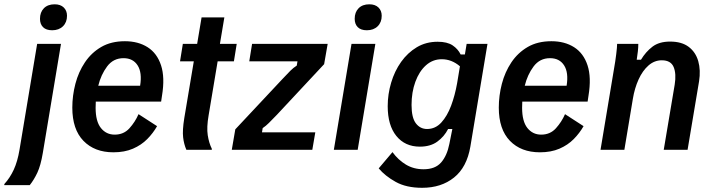

<svg xmlns="http://www.w3.org/2000/svg" viewBox="-67 -707 3366 906"><path d="M-46.7 166.7V161.7Q-20 132.5 -2.1 93.8Q15.8 55 25 0L108.3 -500H220.8L135 15Q125 74.2 109.2 107.9Q93.3 141.7 73.3 166.7ZM179.2 -564.2Q150.8 -564.2 136.2 -578.8Q121.7 -593.3 121.7 -618.3Q121.7 -649.2 140 -667.9Q158.3 -686.7 190.8 -686.7Q218.3 -686.7 233.8 -671.7Q249.2 -656.7 249.2 -632.5Q249.2 -601.7 230 -582.9Q210.8 -564.2 179.2 -564.2Z M468.3 11.7Q379.2 11.7 326.7 -42.5Q274.2 -96.7 274.2 -199.2Q274.2 -255.8 288.8 -311.7Q303.3 -367.5 333.8 -412.9Q364.2 -458.3 410.8 -485.4Q457.5 -512.5 522.5 -512.5Q585 -512.5 629.6 -484.2Q674.2 -455.8 692.9 -398.8Q711.7 -341.7 697.5 -255.8L693.3 -227.5H385Q384.2 -212.5 384.2 -198.3Q384.2 -134.2 409.2 -102.9Q434.2 -71.7 474.2 -71.7Q516.7 -71.7 543.8 -101.7Q570.8 -131.7 586.7 -168.3L674.2 -111.7Q655.8 -79.2 627.9 -50.8Q600 -22.5 560.4 -5.4Q520.8 11.7 468.3 11.7ZM515.8 -432.5Q467.5 -432.5 438.3 -393.3Q409.2 -354.2 396.7 -302.5H594.2Q604.2 -364.2 582.5 -398.3Q560.8 -432.5 515.8 -432.5Z M812.5 0Q800.8 -26.7 797.1 -59.2Q793.3 -91.7 802.5 -149.2L847.5 -417.5H782.5L795.8 -500H863.3L884.2 -625H991.7L970.8 -500H1050L1036.7 -417.5H960L917.5 -163.3Q907.5 -105.8 913.3 -68.8Q919.2 -31.7 932.5 -5V0Z M1026.7 0 1043.3 -96.7 1265.8 -334.2Q1289.2 -359.2 1303.3 -373.3Q1317.5 -387.5 1333.3 -397.5L1336.7 -417.5H1109.2L1122.5 -500H1479.2L1462.5 -404.2L1240 -165.8Q1215.8 -140.8 1201.7 -126.7Q1187.5 -112.5 1172.5 -102.5L1169.2 -82.5H1420.8L1406.7 0Z M1508.3 0 1591.7 -500H1704.2L1620.8 0ZM1664.2 -564.2Q1635.8 -564.2 1621.2 -578.8Q1606.7 -593.3 1606.7 -618.3Q1606.7 -649.2 1625 -667.9Q1643.3 -686.7 1675.8 -686.7Q1703.3 -686.7 1718.8 -671.7Q1734.2 -656.7 1734.2 -632.5Q1734.2 -601.7 1715 -582.9Q1695.8 -564.2 1664.2 -564.2Z M1925 179.2Q1850 179.2 1800 151.2Q1750 123.3 1720 87.5L1785 10.8Q1811.7 47.5 1848.3 69.6Q1885 91.7 1931.7 91.7Q1986.7 91.7 2014.6 59.6Q2042.5 27.5 2053.3 -27.5L2067.5 -98.3H2047.5Q2029.2 -62.5 1996.7 -38.8Q1964.2 -15 1914.2 -15Q1844.2 -15 1803.3 -65.4Q1762.5 -115.8 1762.5 -205.8Q1762.5 -262.5 1778.8 -317.1Q1795 -371.7 1825.8 -415Q1856.7 -458.3 1900 -484.2Q1943.3 -510 1998.3 -510Q2043.3 -510 2068.8 -492.9Q2094.2 -475.8 2106.7 -450H2126.7L2135 -500H2233.3L2152.5 -15Q2135.8 82.5 2075.4 130.8Q2015 179.2 1925 179.2ZM1948.3 -98.3Q1987.5 -98.3 2015.4 -128.8Q2043.3 -159.2 2061.7 -208.3Q2080 -257.5 2090 -314.2L2103.3 -394.2Q2064.2 -427.5 2017.5 -427.5Q1975 -427.5 1942.9 -398.8Q1910.8 -370 1892.9 -320.8Q1875 -271.7 1875 -211.7Q1875 -151.7 1895.4 -125Q1915.8 -98.3 1948.3 -98.3Z M2480.8 11.7Q2391.7 11.7 2339.2 -42.5Q2286.7 -96.7 2286.7 -199.2Q2286.7 -255.8 2301.2 -311.7Q2315.8 -367.5 2346.2 -412.9Q2376.7 -458.3 2423.3 -485.4Q2470 -512.5 2535 -512.5Q2597.5 -512.5 2642.1 -484.2Q2686.7 -455.8 2705.4 -398.8Q2724.2 -341.7 2710 -255.8L2705.8 -227.5H2397.5Q2396.7 -212.5 2396.7 -198.3Q2396.7 -134.2 2421.7 -102.9Q2446.7 -71.7 2486.7 -71.7Q2529.2 -71.7 2556.2 -101.7Q2583.3 -131.7 2599.2 -168.3L2686.7 -111.7Q2668.3 -79.2 2640.4 -50.8Q2612.5 -22.5 2572.9 -5.4Q2533.3 11.7 2480.8 11.7ZM2528.3 -432.5Q2480 -432.5 2450.8 -393.3Q2421.7 -354.2 2409.2 -302.5H2606.7Q2616.7 -364.2 2595 -398.3Q2573.3 -432.5 2528.3 -432.5Z M2766.7 0 2830 -380Q2836.7 -417.5 2840.8 -451.2Q2845 -485 2845 -500H2945Q2945 -483.3 2942.9 -464.6Q2940.8 -445.8 2937.5 -425H2957.5Q2980 -462.5 3011.7 -486.7Q3043.3 -510.8 3095 -510.8Q3150 -510.8 3182.9 -485.8Q3215.8 -460.8 3227.9 -418.3Q3240 -375.8 3231.7 -323.3L3177.5 0H3065L3116.7 -307.5Q3125 -359.2 3111.7 -390.8Q3098.3 -422.5 3055.8 -422.5Q3020.8 -422.5 2992.9 -397.9Q2965 -373.3 2946.3 -332.1Q2927.5 -290.8 2919.2 -240L2879.2 0Z"/></svg>

Font: Familjen Grotesk Medium
Style: Italic
Weight: 500
Italic angle: -9.46201°
Designer: Anders Wikstroem, Jonas Baeckman, Matilda Gysing, Kristian Moeller
Foundry: Familjen STHLM AB
Version: Version 2.002; ttfautohint (v1.8.4.7-5d5b)